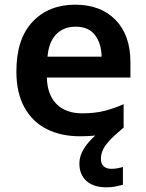

<svg xmlns="http://www.w3.org/2000/svg" viewBox="-20 -572 625 820"><path d="M411 106Q411 128 423 138.5Q435 149 455 149Q470 149 483 146.5Q496 144 505 141V217Q490 221 473.5 224.5Q457 228 434 228Q380 228 349.5 201Q319 174 319 126Q319 95 337.5 64.5Q356 34 387 7Q357 10 321 10Q241 10 180 -20.5Q119 -51 84.5 -113Q50 -175 50 -267Q50 -406 119 -479Q188 -552 301 -552Q410 -552 473.5 -487Q537 -422 537 -306V-241H180Q182 -168 221 -128Q260 -88 332 -88Q383 -88 424 -98Q465 -108 508 -127V-27Q468 6 447 29Q426 52 418.5 70Q411 88 411 106ZM303 -458Q251 -458 219.5 -425Q188 -392 183 -330H414Q413 -386 386 -422Q359 -458 303 -458Z"/></svg>

Font: Noto Sans Canadian Aboriginal SemiBold
Style: Regular
Weight: 600
Designer: Monotype Design Team, Typotheque's Kevin King
Foundry: Monotype Imaging Inc.
Version: Version 2.004; ttfautohint (v1.8.4.7-5d5b)